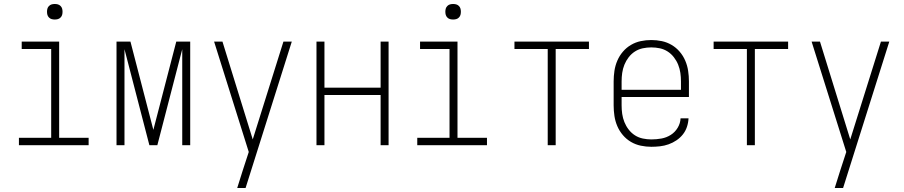

<svg xmlns="http://www.w3.org/2000/svg" viewBox="-20 -729 4540 964"><path d="M75 0V-37H237V-483H89V-520H277V-37H425V0ZM255 -631Q247 -631 239.5 -633Q232 -635 226 -641Q220 -647 218 -654.5Q216 -662 216 -670Q216 -678 218 -685.5Q220 -693 226 -699Q232 -705 239.5 -707Q247 -709 255 -709Q263 -709 270.5 -707Q278 -705 284 -699Q290 -693 292 -685.5Q294 -678 294 -670Q294 -662 292 -654.5Q290 -647 284 -641Q278 -635 270.5 -633Q263 -631 255 -631Z M565 0V-520H635L750 -77L865 -520H935V0H895V-482L770 0H730L605 -482V0Z M1171 215Q1178 193 1185 170.5Q1192 148 1199 126L1229 34L1055 -520H1097L1249 -29L1403 -520H1445L1213 215Z M1569 0V-520H1609V-289H1891V-520H1931V0H1891V-252H1609V0Z M2075 0V-37H2237V-483H2089V-520H2277V-37H2425V0ZM2255 -631Q2247 -631 2239.5 -633Q2232 -635 2226 -641Q2220 -647 2218 -654.5Q2216 -662 2216 -670Q2216 -678 2218 -685.5Q2220 -693 2226 -699Q2232 -705 2239.5 -707Q2247 -709 2255 -709Q2263 -709 2270.5 -707Q2278 -705 2284 -699Q2290 -693 2292 -685.5Q2294 -678 2294 -670Q2294 -662 2292 -654.5Q2290 -647 2284 -641Q2278 -635 2270.5 -633Q2263 -631 2255 -631Z M2730 0V-483H2563V-520H2937V-483H2770V0Z M3250 8Q3224 8 3197.5 2.5Q3171 -3 3148 -16.5Q3125 -30 3107.5 -50.5Q3090 -71 3079.5 -95.5Q3069 -120 3065 -146.5Q3061 -173 3061 -200V-320Q3061 -347 3065 -373.5Q3069 -400 3079.5 -424.5Q3090 -449 3107.5 -469.5Q3125 -490 3148 -503.5Q3171 -517 3197 -522.5Q3223 -528 3250 -528Q3277 -528 3303 -522.5Q3329 -517 3352 -503.5Q3375 -490 3392.5 -469.5Q3410 -449 3420.5 -424.5Q3431 -400 3435 -373.5Q3439 -347 3439 -320V-242H3101V-200Q3101 -178 3104 -157Q3107 -136 3115 -116Q3123 -96 3136.5 -78.5Q3150 -61 3168 -49.5Q3186 -38 3207.5 -33.5Q3229 -29 3250 -29Q3276 -29 3301 -33.5Q3326 -38 3347.5 -51.5Q3369 -65 3382.5 -87.5Q3396 -110 3397 -135H3437Q3436 -113 3429 -92Q3422 -71 3408.5 -54Q3395 -37 3376.5 -24.5Q3358 -12 3337 -4.5Q3316 3 3294 5.5Q3272 8 3250 8ZM3101 -278H3399V-320Q3399 -342 3396 -363Q3393 -384 3385 -404Q3377 -424 3363.5 -441.5Q3350 -459 3332 -470.5Q3314 -482 3293 -486.5Q3272 -491 3250 -491Q3228 -491 3207 -486.5Q3186 -482 3168 -470.5Q3150 -459 3136.5 -441.5Q3123 -424 3115 -404Q3107 -384 3104 -363Q3101 -342 3101 -320Z M3730 0V-483H3563V-520H3937V-483H3770V0Z M4171 215Q4178 193 4185 170.5Q4192 148 4199 126L4229 34L4055 -520H4097L4249 -29L4403 -520H4445L4213 215Z"/></svg>

Font: Iosevka Extralight
Style: Regular
Weight: 200
Monospace: yes
Designer: Belleve Invis
Foundry: Belleve Invis
Version: Version 32.0.1; ttfautohint (v1.8.4)